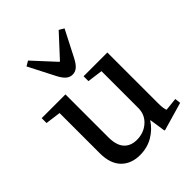

<svg xmlns="http://www.w3.org/2000/svg" viewBox="-224 -926 1063 1063"><g transform="rotate(-45 307.0 -394.5)"><path d="M426 -470 336 -482V-520H522V-126Q522 -78 530 -64L606 -72L610 -38L444 10L440 8L426 -86H424Q396 -43 351 -16.5Q306 10 249 10Q180 10 139 -32Q98 -74 98 -155V-470L8 -482V-520H194V-185Q194 -122 221 -92Q248 -62 296 -62Q350 -62 388 -95.5Q426 -129 426 -182ZM151 -782 180 -799 298 -671H302L420 -799L449 -782L370 -628Q354 -597 337.5 -583Q321 -569 300 -569Q279 -569 262.5 -583Q246 -597 230 -628Z"/></g></svg>

Font: Minipax
Style: Regular
Weight: 400
Designer: Raphaël Ronot, Igor Stepanchenko (Cyrillic)
Foundry: steppetype
Version: Version 1.002